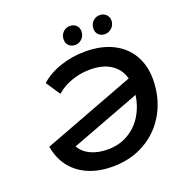

<svg xmlns="http://www.w3.org/2000/svg" viewBox="-155 -1027 1126 1175"><g transform="rotate(-20 408.5 -439.5)"><path d="M794 -410Q794 -292 742 -196Q690 -100 596 -45Q502 10 380 10Q249 10 163 -54Q77 -118 56 -237L656 -464Q639 -526 587 -561Q535 -596 451 -596Q389 -596 331.5 -576Q274 -556 231 -518L169 -611Q223 -659 299.5 -684.5Q376 -710 461 -710Q565 -710 640 -672.5Q715 -635 754.5 -567Q794 -499 794 -410ZM661 -355 208 -184Q231 -143 278 -121Q325 -99 390 -99Q463 -99 521.5 -133Q580 -167 615.5 -225Q651 -283 661 -355ZM363 -822Q363 -851 381.5 -870Q400 -889 426 -889Q451 -889 467 -874Q483 -859 483 -834Q483 -806 464 -787Q445 -768 420 -768Q395 -768 379 -783Q363 -798 363 -822ZM557 -822Q557 -851 575.5 -870Q594 -889 621 -889Q645 -889 661.5 -873.5Q678 -858 678 -834Q678 -806 658.5 -787Q639 -768 613 -768Q589 -768 573 -783Q557 -798 557 -822Z"/></g></svg>

Font: Montserrat Alternates SemiBold
Style: Italic
Weight: 600
Italic angle: -11.3°
Designer: Julieta Ulanovsky
Foundry: Julieta Ulanovsky
Version: Version 7.200